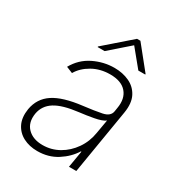

<svg xmlns="http://www.w3.org/2000/svg" viewBox="-178 -853 906 980"><g transform="rotate(30 274.5 -363.5)"><path d="M187.5 11.7Q140.6 11.7 104.4 -7.1Q68.2 -25.9 50.4 -62.1Q32.7 -98.4 40.8 -150.2Q52.6 -218.4 108 -255.1Q163.4 -291.9 274.5 -305Q338.1 -312.5 380.7 -321.2Q423.3 -329.9 428.6 -361.2L432.2 -383.9Q442.5 -443.2 412.1 -478.5Q381.7 -513.8 315.7 -513.8Q257.8 -513.8 211.6 -487.7Q165.5 -461.6 142.4 -421.9L104.8 -437.1Q137.8 -496.1 196.4 -524.9Q255 -553.6 318.2 -553.6Q366.8 -553.6 406.1 -535.3Q445.3 -517 465 -478.9Q484.7 -440.7 474.8 -381L411.6 0H368.3L384.9 -98.4H381.7Q353.3 -52.6 302.9 -20.4Q252.5 11.7 187.5 11.7ZM195.7 -28.4Q246.8 -28.4 291 -53.4Q335.2 -78.5 365.6 -122.2Q396 -165.8 404.8 -221.2L418.7 -301.5Q399.5 -287.3 356.4 -279.3Q313.2 -271.3 273.1 -266.7Q182.2 -256 137.4 -227.8Q92.7 -199.6 83.8 -148.8Q74.9 -93 106.7 -60.7Q138.5 -28.4 195.7 -28.4ZM230.6 -602.3 346.5 -703.5 429.5 -602.3H470.3L470.1 -605.8L362.6 -739.3H342.7L189.5 -605.8L189.8 -602.3Z"/></g></svg>

Font: Inter UI Extra Light
Style: Italic
Weight: 200
Italic angle: -9.39999°
Designer: Rasmus Andersson
Foundry: rsms
Version: 3.2;8d6f07862